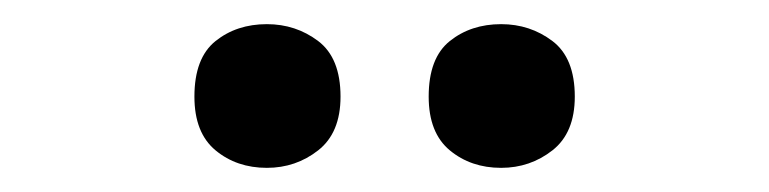

<svg xmlns="http://www.w3.org/2000/svg" viewBox="-20 -764 637 159"><path d="M141 -684Q141 -716 158.5 -730Q176 -744 201 -744Q225 -744 243.5 -730Q262 -716 262 -684Q262 -654 243.5 -639.5Q225 -625 201 -625Q176 -625 158.5 -639.5Q141 -654 141 -684ZM335 -684Q335 -716 352.5 -730Q370 -744 395 -744Q419 -744 437.5 -730Q456 -716 456 -684Q456 -654 437.5 -639.5Q419 -625 395 -625Q370 -625 352.5 -639.5Q335 -654 335 -684Z"/></svg>

Font: Noto Sans Thai SemiBold
Style: Regular
Weight: 600
Version: Version 2.001